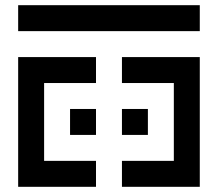

<svg xmlns="http://www.w3.org/2000/svg" viewBox="-20 -720 840 740"><path d="M50 -600H750V-700H50ZM50 -500V0H350V-100H150V-400H350V-500ZM450 -400H650V-100H450V0H750V-500H450ZM350 -200V-300H250V-200ZM450 -200H550V-300H450Z"/></svg>

Font: Mourier
Style: Regular
Weight: 400
Designer: Eric Mourier
Foundry: Velvetyne Type Foundry
Version: Version 2.000;hotconv 1.0.109;makeotfexe 2.5.65596